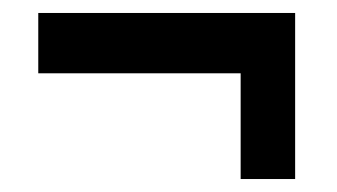

<svg xmlns="http://www.w3.org/2000/svg" viewBox="-20 -473 519 296"><path d="M435 -197V-453H39V-360H351V-197Z"/></svg>

Font: Archivo Narrow
Style: Regular
Weight: 400
Designer: Hector Gatti
Foundry: Omnibus-Type
Version: Version 1.003;PS 001.003;hotconv 1.0.70;makeotf.lib2.5.58329